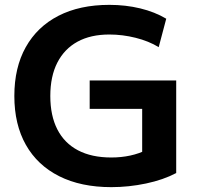

<svg xmlns="http://www.w3.org/2000/svg" viewBox="-20 -760 810 790"><path d="M438 10Q313 10 223.5 -35Q134 -80 86.5 -164Q39 -248 39 -365Q39 -482 86 -566Q133 -650 220.5 -695Q308 -740 430 -740Q497 -740 557 -725.5Q617 -711 664 -683L633 -566Q592 -591 538 -604.5Q484 -618 430 -618Q353 -618 299 -588.5Q245 -559 216 -502.5Q187 -446 187 -365Q187 -284 216 -227.5Q245 -171 301 -141.5Q357 -112 438 -112Q479 -112 516 -120Q553 -128 584 -144L565 -102V-312H349V-429H705V-48Q652 -20 581 -5Q510 10 438 10Z"/></svg>

Font: M PLUS 1
Style: Bold
Weight: 700
Designer: Coji Morishita
Foundry: UNDERFOREST DESIGN
Version: Version 1.001